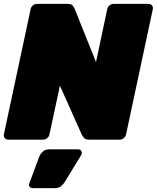

<svg xmlns="http://www.w3.org/2000/svg" viewBox="-23 -720 809 990"><path d="M19 0Q8 0 1.5 -8Q-5 -16 -3 -27L135 -673Q137 -684 146.5 -692Q156 -700 167 -700H325Q345 -700 352 -691Q359 -682 361 -677L472 -400L530 -673Q532 -684 541.5 -692Q551 -700 562 -700H743Q754 -700 760.5 -692Q767 -684 765 -673L627 -27Q625 -16 615.5 -8Q606 0 595 0H437Q417 0 409.5 -9.5Q402 -19 400 -23L286 -278L232 -27Q230 -16 220.5 -8Q211 0 200 0ZM145 250Q135 250 129.5 242.5Q124 235 128 226L179 89Q184 75 197 62.5Q210 50 230 50H381Q389 50 394 55.5Q399 61 399 68Q399 73 396 79L311 218Q305 228 293 239Q281 250 261 250Z"/></svg>

Font: Rubik Black
Style: Italic
Weight: 900
Italic angle: -12°
Designer: Hubert and Fischer
Foundry: Hubert and Fischer
Version: Version 2.300;gftools[0.9.30]